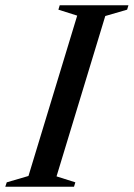

<svg xmlns="http://www.w3.org/2000/svg" viewBox="-48 -705 505 725"><path d="M243.5 -646 172.5 -668.5 177.5 -685H437L432 -668.5L349.5 -644.5L165.5 -39L236.5 -16.5L231.5 0H-28L-22.5 -16.5L59.5 -40.5Z"/></svg>

Font: Newsreader 36pt Medium
Style: Italic
Weight: 500
Italic angle: -17°
Designer: Hugues Gentile
Foundry: Production Type
Version: Version 1.003